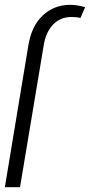

<svg xmlns="http://www.w3.org/2000/svg" viewBox="-44 -780 375 800"><path d="M39.4 0H-23.8L73.9 -589.1Q87 -671.9 134.4 -715.9Q181.8 -759.9 248.9 -759.9Q264.6 -759.9 280 -757.1Q295.5 -754.3 310.7 -750L291.2 -704.9Q285.2 -707 274.7 -708.1Q264.2 -709.2 253.9 -709.2Q206.7 -709.2 176.3 -676.8Q146 -644.5 137.8 -589.1Z"/></svg>

Font: Inter Extra Light  BETA
Style: Italic
Weight: 200
Italic angle: 9.39999°
Designer: Rasmus Andersson
Foundry: rsms
Version: Version 3.011;git-f93a4a705